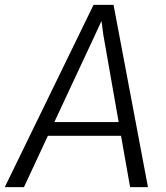

<svg xmlns="http://www.w3.org/2000/svg" viewBox="-44 -767 682 787"><path d="M-24.4 0 339.4 -747.1H421.4L562.5 0H489.3L452.1 -210.4H152.3L54.2 0ZM345.2 -623 178.7 -266.6H442.4L379.4 -625L372.1 -681.2Z"/></svg>

Font: HaufeMerriweatherSansLt
Style: Italic
Weight: 300
Designer: Eben Sorkin ( eben@eyebytes.com )
Foundry: Eben Sorkin
Version: Version 1.56